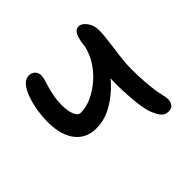

<svg xmlns="http://www.w3.org/2000/svg" viewBox="-134 -646 799 799"><g transform="rotate(-45 266.0 -246.0)"><path d="M173 -150Q131 -150 103 -170.5Q75 -191 61 -227Q47 -263 47 -308Q47 -342 52.5 -377Q58 -412 68.5 -441Q79 -470 94 -487.5Q109 -505 129 -505Q139 -505 147.5 -500.5Q156 -496 161 -487.5Q166 -479 166 -468Q166 -457 161.5 -443Q157 -429 152 -411Q147 -393 142.5 -370Q138 -347 138 -318Q138 -300 141.5 -283Q145 -266 152.5 -254Q160 -242 172 -242Q206 -242 239.5 -258Q273 -274 302.5 -300Q332 -326 352 -359Q372 -392 379 -425L411 -330Q386 -282 348 -241Q310 -200 265 -175Q220 -150 173 -150ZM435 13Q412 13 399.5 -4.5Q387 -22 378 -47Q372 -66 368 -95.5Q364 -125 362 -159Q360 -193 360 -224Q360 -247 362.5 -276.5Q365 -306 368.5 -336Q372 -366 375.5 -392.5Q379 -419 380 -435Q384 -467 393 -485Q402 -503 420 -503Q437 -503 453 -482Q469 -461 469 -429Q469 -407 464 -369.5Q459 -332 454 -292.5Q449 -253 449 -224Q449 -177 452 -142Q455 -107 459 -80Q463 -60 466 -47Q469 -34 469 -24Q469 -10 460.5 1.5Q452 13 435 13Z"/></g></svg>

Font: Shantell Sans
Style: Regular
Weight: 400
Designer: Stephen Nixon, Anya Danilova, Shantell Martin
Foundry: Arrow Type
Version: Version 1.008;[ac192a2d6]